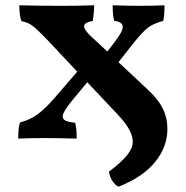

<svg xmlns="http://www.w3.org/2000/svg" viewBox="-20 -522 702 726"><path d="M613 -34Q613 33 566.5 90.5Q520 148 428 184Q414 177 404.5 161.5Q395 146 392 127Q439 92 460.5 65Q482 38 482 14Q482 -29 426 -88L310 -211L257 -147Q217 -99 217 -82Q217 -71 228.5 -65.5Q240 -60 264 -58Q270 -38 270 2Q186 0 151 0Q95 0 49 2Q49 -44 56 -59Q91 -68 119 -87.5Q147 -107 184 -149L272 -251L163 -367Q119 -413 101.5 -425.5Q84 -438 61 -442Q53 -465 53 -502Q115 -500 215 -500Q282 -500 336 -502Q336 -476 331 -443Q298 -437 298 -423Q298 -408 329 -380L386 -327L412 -361Q444 -402 444 -420Q444 -430 436 -435.5Q428 -441 412 -443Q406 -463 406 -502Q464 -500 508 -500Q560 -500 602 -502Q602 -461 597 -443Q561 -433 541.5 -419Q522 -405 488 -363L428 -287L541 -181Q578 -147 595.5 -111.5Q613 -76 613 -34Z"/></svg>

Font: Vollkorn SC
Style: Bold
Weight: 700
Designer: Friedrich Althausen
Foundry: Friedrich Althausen
Version: Version 4.015